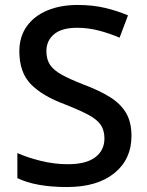

<svg xmlns="http://www.w3.org/2000/svg" viewBox="-20 -744 594 774"><path d="M510 -196Q510 -102 441 -46Q372 10 250 10Q124 10 50 -26V-127Q90 -109 144.5 -95.5Q199 -82 254 -82Q327 -82 364 -110Q401 -138 401 -186Q401 -218 386.5 -240Q372 -262 336.5 -281Q301 -300 240 -324Q151 -357 104.5 -404.5Q58 -452 58 -537Q58 -596 88 -638Q118 -680 171 -702Q224 -724 293 -724Q354 -724 404 -712Q454 -700 496 -682L462 -592Q423 -609 379.5 -620.5Q336 -632 291 -632Q229 -632 198 -606Q167 -580 167 -538Q167 -505 181.5 -483Q196 -461 229.5 -442.5Q263 -424 320 -402Q381 -379 423.5 -352.5Q466 -326 488 -289Q510 -252 510 -196Z"/></svg>

Font: Noto Sans Lao Looped Medium
Style: Regular
Weight: 500
Designer: Mark Frömberg, Ben Mitchell
Foundry: The Fontpad Ltd
Version: Version 1.002; ttfautohint (v1.8.4.7-5d5b)